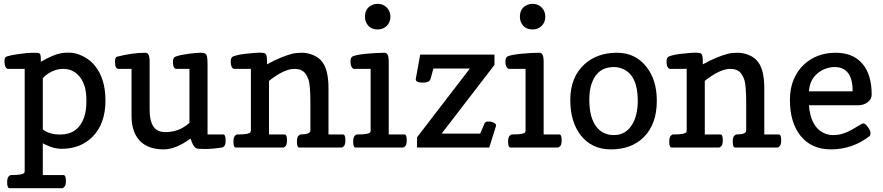

<svg xmlns="http://www.w3.org/2000/svg" viewBox="-20 -776 4644 1010"><path d="M30.8 213.9Q17.6 213.9 17.6 184.1Q17.6 160.6 24.9 152.8Q32.2 145 37.6 145Q98.6 145 106.9 133.8Q109.9 129.9 109.9 124V-413.6H23.4Q8.8 -414.1 4.9 -437.5Q3.9 -444.3 3.4 -452.1Q3.4 -475.1 14.6 -478.8Q25.9 -482.4 42.7 -485.8Q59.6 -489.3 81.1 -492.2Q127 -498.5 154.3 -498.5Q181.2 -498.5 185.5 -496.1Q190.4 -494.1 192.4 -488.3Q194.8 -482.4 194.8 -459.5V-451.2Q261.7 -489.3 301.8 -496.1Q316.4 -499 343.3 -499H347.7Q377.9 -498.5 414.6 -481.2Q451.2 -463.9 478 -431.6Q534.7 -363.3 534.7 -247.1Q534.7 -126 467.8 -57.6Q404.8 6.8 302.7 6.8Q262.7 6.8 219.7 -15.1Q210 -20 205.1 -22V145H313.5Q326.7 145 326.7 174.8Q326.7 198.2 319.3 206.1Q312 213.9 306.6 213.9ZM205.1 -95.2Q238.8 -68.4 296.9 -68.4Q389.6 -68.4 421.9 -157.2Q434.6 -192.4 434.6 -245.6Q434.6 -298.3 422.4 -330.3Q410.2 -362.3 391.6 -380.9Q359.4 -413.6 313.5 -413.6H312Q270 -413.6 231.4 -387.7Q216.8 -377.9 205.1 -364.3Z M981.9 -46.9Q904.3 9.8 841.8 9.8Q718.8 9.8 683.6 -88.9Q671.9 -121.6 671.9 -165V-413.6H603Q585 -413.6 585 -450.7Q585 -475.1 594.7 -477.5Q676.8 -498.5 744.6 -498.5Q766.1 -498.5 767.1 -459.5V-200.7Q767.1 -105.5 815.9 -86.9Q830.6 -81.1 852.5 -81.1Q874 -81.1 893.8 -85.9Q913.6 -90.8 929.2 -97.7Q943.8 -105 955.6 -113.3L976.6 -128.9V-413.6H909.7Q889.6 -413.6 889.6 -449.7Q889.6 -472.7 902.6 -477.8Q915.5 -482.9 934.1 -486.8Q952.6 -490.2 972.7 -493.2Q1010.7 -498 1033.7 -498.5H1035.2Q1056.2 -498.5 1061 -493.2Q1066.9 -488.3 1068.8 -479.5Q1071.8 -467.3 1071.8 -436.5V-68.8H1153.8Q1167 -68.8 1167 -37.1Q1167 -2.9 1147 0Q1097.2 7.8 1058.1 7.8Q1019 7.8 1012.2 3.9Q1005.4 0 1000.5 -6.8Q992.7 -17.6 981.9 -46.9Z M1554.7 0Q1542 0 1542 -29.8Q1542 -53.2 1549.3 -61Q1556.6 -68.8 1562 -68.8Q1612.8 -68.8 1612.8 -89.8V-234.9Q1612.8 -329.6 1602.1 -359.1Q1591.3 -388.7 1574.5 -401.1Q1557.6 -413.6 1528.8 -413.6Q1474.6 -413.6 1395 -350.6V-68.8H1477.1Q1489.7 -68.8 1489.7 -39.1Q1489.7 -15.6 1482.4 -7.8Q1475.1 0 1469.7 0H1220.7Q1208 0 1208 -29.8Q1208 -53.2 1215.3 -61Q1222.7 -68.8 1228 -68.8H1232.9Q1289.1 -68.8 1296.9 -80.1Q1299.8 -84 1299.8 -89.8V-413.6H1213.9Q1198.7 -414.1 1194.8 -437.5Q1193.8 -444.3 1193.8 -451.7Q1193.8 -474.1 1206.8 -479.2Q1219.7 -484.4 1239.7 -488.3Q1259.8 -492.2 1281.7 -494.1Q1325.7 -499 1347.7 -499H1349.6Q1371.1 -498.5 1375.5 -494.1Q1380.4 -489.3 1382.3 -481.4Q1384.8 -473.1 1384.8 -446.8V-437.5Q1458.5 -478.5 1519 -493.7Q1538.6 -498.5 1568.8 -498.5Q1598.6 -498.5 1628.9 -485.6Q1659.2 -472.7 1676.8 -448.2Q1708 -405.3 1708 -311.5V-68.8H1783.7Q1796.9 -68.8 1796.9 -39.1Q1796.9 -15.6 1789.6 -7.8Q1782.2 0 1776.9 0Z M1966.8 -621.1Q1921.4 -621.1 1904.8 -661.1Q1899.9 -673.3 1899.9 -688Q1899.9 -734.4 1940.4 -751Q1952.6 -755.9 1966.8 -755.9Q1995.1 -755.9 2014.4 -736.6Q2033.7 -717.3 2033.7 -688Q2033.7 -659.2 2014.2 -639.6Q1995.6 -621.1 1966.8 -621.1ZM1850.6 0Q1837.9 0 1837.9 -29.8Q1837.9 -53.2 1845.2 -61Q1852.5 -68.8 1857.9 -68.8H1862.8Q1919.9 -68.8 1927.2 -80.1Q1929.7 -83.5 1929.7 -88.4V-413.6H1843.8Q1829.6 -414.1 1824.7 -438.5Q1823.7 -445.3 1823.7 -452.6Q1823.7 -475.1 1836.9 -480.2Q1850.1 -485.4 1871.6 -488.8Q1893.1 -492.2 1916.5 -494.1Q1961.4 -498 2002.9 -498.5H2003.4Q2023.9 -498.5 2024.9 -457V-68.8H2106.9Q2119.6 -68.8 2119.6 -39.1Q2119.6 -15.6 2112.3 -7.8Q2105 0 2099.6 0Z M2167 -359.4Q2167 -360.8 2168.9 -370.6L2190.4 -488.8H2581.1V-434.6L2303.2 -73.2H2505.9L2528.8 -126.5Q2533.7 -136.7 2545.9 -136.7Q2558.1 -136.7 2564.9 -135.3Q2570.8 -133.8 2576.7 -130.9Q2589.4 -125 2589.4 -116.2Q2589.4 -113.8 2588.9 -112.8L2553.7 0H2173.8V-53.7L2451.7 -415.5H2259.8L2245.1 -361.8Q2239.7 -341.3 2203.6 -341.3Q2167 -341.3 2167 -359.4Z M2781.7 -621.1Q2736.3 -621.1 2719.7 -661.1Q2714.8 -673.3 2714.8 -688Q2714.8 -734.4 2755.4 -751Q2767.6 -755.9 2781.7 -755.9Q2810.1 -755.9 2829.3 -736.6Q2848.6 -717.3 2848.6 -688Q2848.6 -659.2 2829.1 -639.6Q2810.5 -621.1 2781.7 -621.1ZM2665.5 0Q2652.8 0 2652.8 -29.8Q2652.8 -53.2 2660.2 -61Q2667.5 -68.8 2672.9 -68.8H2677.7Q2734.9 -68.8 2742.2 -80.1Q2744.6 -83.5 2744.6 -88.4V-413.6H2658.7Q2644.5 -414.1 2639.6 -438.5Q2638.7 -445.3 2638.7 -452.6Q2638.7 -475.1 2651.9 -480.2Q2665 -485.4 2686.5 -488.8Q2708 -492.2 2731.4 -494.1Q2776.4 -498 2817.9 -498.5H2818.4Q2838.9 -498.5 2839.8 -457V-68.8H2921.9Q2934.6 -68.8 2934.6 -39.1Q2934.6 -15.6 2927.2 -7.8Q2919.9 0 2914.6 0Z M3193.4 9.8Q3141.1 9.8 3101.6 -9.8Q3062 -29.3 3034.7 -64.5Q2980 -135.3 2980 -250Q2980 -370.1 3054.2 -437.5Q3121.6 -498.5 3224.1 -498.5H3225.6Q3321.3 -498.5 3379.4 -425.8Q3435.1 -356.4 3435.1 -246.1Q3435.1 -123 3366.7 -54.7Q3302.2 9.8 3193.4 9.8ZM3080.1 -252.4Q3080.1 -202.6 3089.4 -168Q3099.1 -133.8 3115.7 -111.3Q3149.4 -65.4 3209 -65.4Q3270.5 -65.4 3304.2 -119.1Q3335 -168 3335 -247.1Q3334.5 -379.4 3257.3 -413.1Q3233.9 -423.3 3210 -423.3Q3185.5 -423.3 3163.3 -416Q3141.1 -408.7 3122.6 -389.2Q3104 -369.6 3092 -335.7Q3080.1 -301.8 3080.1 -252.4Z M3847.2 0Q3834.5 0 3834.5 -29.8Q3834.5 -53.2 3841.8 -61Q3849.1 -68.8 3854.5 -68.8Q3905.3 -68.8 3905.3 -89.8V-234.9Q3905.3 -329.6 3894.5 -359.1Q3883.8 -388.7 3866.9 -401.1Q3850.1 -413.6 3821.3 -413.6Q3767.1 -413.6 3687.5 -350.6V-68.8H3769.5Q3782.2 -68.8 3782.2 -39.1Q3782.2 -15.6 3774.9 -7.8Q3767.6 0 3762.2 0H3513.2Q3500.5 0 3500.5 -29.8Q3500.5 -53.2 3507.8 -61Q3515.1 -68.8 3520.5 -68.8H3525.4Q3581.5 -68.8 3589.4 -80.1Q3592.3 -84 3592.3 -89.8V-413.6H3506.3Q3491.2 -414.1 3487.3 -437.5Q3486.3 -444.3 3486.3 -451.7Q3486.3 -474.1 3499.3 -479.2Q3512.2 -484.4 3532.2 -488.3Q3552.2 -492.2 3574.2 -494.1Q3618.2 -499 3640.1 -499H3642.1Q3663.6 -498.5 3668 -494.1Q3672.9 -489.3 3674.8 -481.4Q3677.2 -473.1 3677.2 -446.8V-437.5Q3751 -478.5 3811.5 -493.7Q3831.1 -498.5 3861.3 -498.5Q3891.1 -498.5 3921.4 -485.6Q3951.7 -472.7 3969.2 -448.2Q4000.5 -405.3 4000.5 -311.5V-68.8H4076.2Q4089.4 -68.8 4089.4 -39.1Q4089.4 -15.6 4082 -7.8Q4074.7 0 4069.3 0Z M4135.3 -251Q4135.3 -311.5 4155.3 -358.4Q4174.8 -404.3 4208 -435.5Q4275.4 -498 4374.5 -498.5H4376Q4466.8 -498.5 4516.1 -441.4Q4565.4 -384.8 4565.4 -277.8Q4565.4 -254.9 4544.4 -238.3Q4523.9 -222.2 4492.7 -222.2H4235.4Q4244.1 -107.9 4314.9 -75.7Q4337.4 -65.4 4362.3 -65.4Q4387.2 -65.4 4406.7 -71Q4426.3 -76.7 4444.3 -85.2Q4462.4 -93.8 4479.5 -104.5Q4515.1 -127 4521.5 -127Q4527.3 -126.5 4534.2 -121.1Q4540 -115.2 4545.9 -107.4Q4558.6 -88.9 4559.1 -76.2V-75.2Q4559.1 -63.5 4553.7 -59.6Q4464.4 9.8 4350.6 9.8Q4248.5 9.8 4191.4 -61.5Q4135.3 -130.9 4135.3 -251ZM4465.3 -295.4V-297.4Q4465.3 -394 4409.2 -416.5Q4391.6 -423.3 4370.1 -423.3Q4348.6 -423.3 4325.2 -415.5Q4301.8 -407.2 4282.2 -391.6Q4238.8 -356 4235.4 -295.4Z"/></svg>

Font: Copse
Style: Regular
Weight: 400
Version: Version 1.000